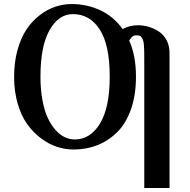

<svg xmlns="http://www.w3.org/2000/svg" viewBox="-20 -730 942 950"><path d="M818.8 200.2H693.8V-435.1Q693.8 -460.4 693.6 -472.9Q693.4 -485.4 692.4 -502.2Q691.4 -519 689.2 -526.4Q687 -533.7 682.9 -541.7Q678.7 -549.8 672.4 -552.5Q666 -555.2 657.2 -555.2Q643.6 -555.2 637 -550.5Q630.4 -545.9 619.1 -529.8Q652.8 -455.1 652.8 -350.1Q652.8 -259.3 627.9 -189Q603 -118.7 559.8 -75.9Q516.6 -33.2 461.9 -11.7Q407.2 9.8 344.2 9.8Q303.2 9.8 262.5 -3.4Q221.7 -16.6 183.1 -45.4Q144.5 -74.2 115 -115.2Q85.4 -156.2 67.6 -217Q49.8 -277.8 49.8 -350.1Q49.8 -422.4 66.7 -483.2Q83.5 -543.9 111.6 -585.2Q139.6 -626.5 176.8 -655Q213.9 -683.6 253.9 -696.8Q293.9 -710 335 -710Q410.6 -710 477.1 -678.7Q543.5 -647.5 586.9 -585.9Q620.1 -605 662.1 -605Q689.9 -605 716.3 -597.2Q742.7 -589.4 766.4 -573.7Q790 -558.1 804.4 -530.8Q818.8 -503.4 818.8 -467.8ZM340.8 -660.2Q270 -660.2 225.1 -580.8Q180.2 -501.5 180.2 -350.1Q180.2 -286.1 190.2 -233.4Q200.2 -180.7 216.8 -145.5Q233.4 -110.4 255.6 -85.9Q277.8 -61.5 301.5 -50.8Q325.2 -40 350.1 -40Q427.2 -40 475.1 -119.4Q522.9 -198.7 522.9 -350.1Q522.9 -507.8 473.6 -584Q424.3 -660.2 340.8 -660.2Z"/></svg>

Font: Pfennig
Style: Bold
Weight: 700
Version: Version 20120410 ; ttfautohint (v0.8)